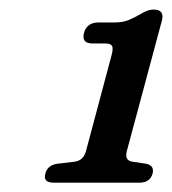

<svg xmlns="http://www.w3.org/2000/svg" viewBox="-20 -736 360 402"><path d="M173.5 -645Q150 -645 156 -667.5Q162 -689 186.5 -689H219.5Q237 -689 249.2 -694Q261.5 -699 275 -707Q289.5 -716 301.5 -716Q325 -716 319 -693L245.5 -419.5Q240.5 -400 257 -397.5L287 -393Q303.5 -389 299.5 -372.5Q294 -353.5 272 -353.5H92.5Q69.5 -353.5 75 -372.5Q79 -389.5 99 -393L136.5 -397.5Q154.5 -400 160 -419.5L213.5 -620Q217.5 -635 214.5 -640Q211.5 -645 200 -645Z"/></svg>

Font: Fraunces 9pt S100
Style: Italic
Weight: 400
Italic angle: -16°
Version: Version 1.000; ttfautohint (v1.8.3)